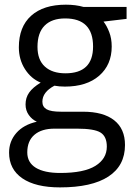

<svg xmlns="http://www.w3.org/2000/svg" viewBox="-20 -565 588 825"><path d="M523.9 -535.2V-483.9L424.8 -472.2Q438.5 -455.1 449.2 -427.5Q460 -399.9 460 -365.2Q460 -286.6 406.2 -239.7Q352.5 -192.9 258.8 -192.9Q234.9 -192.9 213.9 -196.8Q162.1 -169.4 162.1 -127.9Q162.1 -106 180.2 -95.5Q198.2 -85 242.2 -85H336.9Q423.8 -85 470.5 -48.3Q517.1 -11.7 517.1 58.1Q517.1 147 445.8 193.6Q374.5 240.2 237.8 240.2Q132.8 240.2 75.9 201.2Q19 162.1 19 90.8Q19 42 50.3 6.3Q81.5 -29.3 138.2 -42Q117.7 -51.3 103.8 -70.8Q89.8 -90.3 89.8 -116.2Q89.8 -145.5 105.5 -167.5Q121.1 -189.5 154.8 -210Q113.3 -227.1 87.2 -268.1Q61 -309.1 61 -361.8Q61 -449.7 113.8 -497.3Q166.5 -544.9 263.2 -544.9Q305.2 -544.9 338.9 -535.2ZM97.2 89.8Q97.2 133.3 133.8 155.8Q170.4 178.2 238.8 178.2Q340.8 178.2 389.9 147.7Q439 117.2 439 64.9Q439 21.5 412.1 4.6Q385.3 -12.2 311 -12.2H213.9Q158.7 -12.2 127.9 14.2Q97.2 40.5 97.2 89.8ZM141.1 -363.8Q141.1 -307.6 172.9 -278.8Q204.6 -250 261.2 -250Q379.9 -250 379.9 -365.2Q379.9 -485.8 259.8 -485.8Q202.6 -485.8 171.9 -455.1Q141.1 -424.3 141.1 -363.8Z"/></svg>

Font: f08437224
Style: Regular
Weight: 400
Foundry: Ascender Corporation
Version: Version 1.10